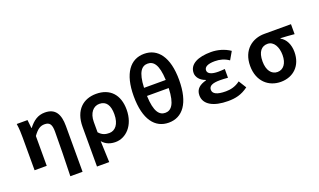

<svg xmlns="http://www.w3.org/2000/svg" viewBox="-98 -1428 3697 2227"><g transform="rotate(-20 1750.0 -314.0)"><path d="M472 -340C472 -198 468 25 462 207H613V-359C613 -504 565 -589 435 -589C348 -589 289 -545 233 -473H229L218 -575H85C95 -513 96 -450 96 -403V0H246V-368C295 -436 333 -462 385 -462C449 -462 472 -430 472 -340Z M791 -281V207H942C938 117 935 38 932 -55C977 -1 1037 14 1093 14C1219 14 1340 -99 1340 -297C1340 -480 1240 -589 1068 -589C912 -589 791 -492 791 -281ZM1188 -295C1188 -170 1130 -109 1060 -109C1018 -109 975 -116 933 -164V-291C933 -402 990 -467 1064 -467C1149 -467 1188 -405 1188 -295Z M1750 -835C1581 -835 1470 -696 1470 -413C1470 -124 1581 14 1750 14C1919 14 2030 -124 2030 -413C2030 -695 1919 -835 1750 -835ZM1750 -714C1821 -714 1876 -659 1884 -464H1616C1624 -659 1679 -714 1750 -714ZM1750 -107C1679 -107 1623 -164 1616 -364H1884C1877 -164 1821 -107 1750 -107Z M2189 -162C2189 -47 2305 14 2481 14C2571 14 2647 -1 2732 -64L2673 -159C2613 -113 2550 -101 2496 -101C2384 -101 2336 -129 2336 -177C2336 -225 2380 -246 2474 -246C2504 -246 2537 -244 2571 -241V-349C2543 -347 2516 -345 2491 -345C2405 -345 2361 -368 2361 -408C2361 -449 2403 -474 2492 -474C2553 -474 2610 -459 2663 -422L2719 -519C2652 -565 2568 -589 2486 -589C2328 -589 2215 -539 2215 -428C2215 -379 2251 -329 2321 -305V-300C2242 -279 2189 -241 2189 -162Z M2859 -281C2859 -90 2983 14 3133 14C3287 14 3398 -89 3398 -259C3398 -351 3362 -424 3299 -459V-464C3361 -461 3406 -458 3470 -452V-575H3140C2995 -575 2859 -481 2859 -281ZM3256 -273C3256 -169 3208 -107 3135 -107C3061 -107 3012 -172 3012 -281C3012 -401 3062 -454 3135 -454C3213 -454 3256 -371 3256 -273Z"/></g></svg>

Font: Kawkab Mono
Style: Bold
Weight: 700
Monospace: yes
Designer: Abdullah Arif
Foundry: Abdullah Arif
Version: Version 1.000;PS 000.500;hotconv 1.0.88;makeotf.lib2.5.64775